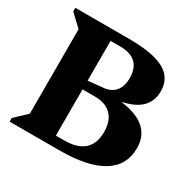

<svg xmlns="http://www.w3.org/2000/svg" viewBox="-152 -849 1015 1008"><g transform="rotate(30 355.5 -345.0)"><path d="M27 0V-22L98 -89V-601L27 -668V-690H352Q498 -690 566.5 -652.5Q635 -615 635 -535Q635 -416 489 -385V-382Q676 -357 676 -213Q676 -108 588 -54Q500 0 327 0ZM333 -632H274V-391L364 -400Q410 -404 434.5 -433Q459 -462 459 -512Q459 -632 333 -632ZM349 -338H274V-58H324Q484 -58 484 -201Q484 -267 449 -302.5Q414 -338 349 -338Z"/></g></svg>

Font: Platypi
Style: Bold
Weight: 700
Designer: David Sargent
Foundry: Bolt Cutter Type
Version: Version 1.200; ttfautohint (v1.8.4.7-5d5b)